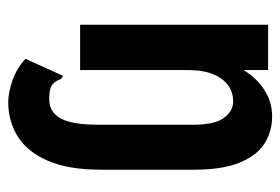

<svg xmlns="http://www.w3.org/2000/svg" viewBox="-130 -388 697 478"><g transform="rotate(90 219.0 -149.5)"><path d="M235 179Q210 179 179.5 168Q149 157 127 136L169 43Q177 45 179.5 53Q182 61 191 69Q200 77 227 77Q260 77 275.5 48Q291 19 291 -43V-282Q291 -335 274 -358Q257 -381 233 -381Q197 -381 176 -351Q155 -321 155 -270V0H42V-468H155V-407Q175 -440 205 -459Q235 -478 270 -478Q307 -478 337 -459.5Q367 -441 385 -398Q403 -355 403 -283V-53Q403 30 380.5 81Q358 132 320 155.5Q282 179 235 179Z"/></g></svg>

Font: Inconsolata SemiCondensed ExtraBold
Style: Regular
Weight: 800
Width: 4
Monospace: yes
Designer: Raph Levien, Cyreal, Brenton Simpson
Foundry: Raph Levien, Cyreal, Google
Version: Version 3.100; ttfautohint (v1.8.4.7-5d5b)